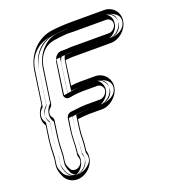

<svg xmlns="http://www.w3.org/2000/svg" viewBox="-138 -824 883 975"><g transform="rotate(-20 304.0 -336.0)"><path d="M400 -332C397 -314 378 -297 360 -297H288C267 -297 238 -294 199 -289C186 -287 176 -276 174 -264L165 -203C158 -153 163 -128 156 -82L155 -74C154 -70 155 -66 156 -63C162 -47 160 -37 156 -29C149 -14 130 0 110 -7C99 -11 97 -16 93 -25L88 -35C83 -49 84 -58 84 -60L89 -97V-100C90 -142 92 -173 95 -192L107 -277C108 -284 105 -291 102 -295C95 -303 94 -310 95 -320C96 -330 101 -337 109 -344C115 -349 118 -356 119 -362L146 -546C152 -587 168 -616 194 -638C223 -662 260 -662 305 -667C320 -669 339 -667 353 -667H527C546 -667 560 -652 557 -633C554 -614 536 -598 517 -598H343C317 -598 311 -599 278 -596C264 -595 245 -603 225 -576C220 -566 216 -555 215 -546L191 -384C189 -369 202 -359 213 -359C221 -359 225 -360 242 -363C255 -365 273 -367 295 -367H370C388 -367 403 -350 400 -332ZM450 -332C457 -377 422 -417 377 -417H302C280 -417 264 -416 246 -413L264 -545C296 -549 311 -548 336 -548H510C556 -548 600 -587 607 -633C614 -679 580 -717 534 -717H360C324 -717 289 -715 256 -711C170 -702 108 -632 96 -546L71 -372C58 -358 48 -339 45 -320C42 -301 46 -283 56 -268L45 -192C42 -169 40 -140 39 -95L34 -60C32 -45 35 -28 41 -12L45 -2C56 31 100 60 152 36C192 17 220 -28 205 -80L206 -82C213 -129 208 -152 215 -203L221 -242C247 -245 268 -247 281 -247H353C398 -247 443 -287 450 -332ZM425 -328C421 -297 392 -272 360 -272H288C269 -272 241 -269 203 -264C202 -264 199 -261 199 -260L190 -199C183 -153 188 -127 181 -78L179 -71C186 -51 186 -32 179 -18C168 5 137 30 101 17C83 10 73 -6 69 -16L65 -27V-28C59 -45 58 -54 59 -64L64 -100V-101C65 -143 67 -175 70 -196L82 -280C72 -293 68 -309 70 -324C72 -340 81 -353 93 -363C93 -363 94 -365 94 -366L121 -550C128 -596 147 -631 178 -657C216 -688 261 -687 303 -692C321 -694 340 -692 353 -692H527C561 -692 587 -663 582 -629C577 -597 549 -573 517 -573H343C315 -573 313 -574 281 -571C255 -568 258 -577 247 -563C244 -555 240 -546 239 -542L217 -384C219 -384 226 -386 238 -388C253 -391 272 -392 295 -392H370C404 -392 430 -361 425 -328ZM425 -336C429 -364 410 -388 384 -392H377H302C281 -392 265 -391 249 -389L216 -384L242 -567L262 -570C296 -574 312 -573 336 -573H510C543 -573 577 -603 582 -636C586 -665 569 -688 542 -692H534H360C325 -692 291 -689 259 -686C186 -678 131 -619 120 -542L94 -360L89 -355C79 -344 72 -330 70 -316C68 -302 71 -291 77 -281L82 -273L69 -189C66 -167 65 -139 64 -95V-93L58 -56C57 -47 59 -34 64 -21L68 -10H69C75 8 99 28 133 17C136 16 138 15 141 14C172 0 193 -34 182 -72L180 -78L181 -86C187 -129 183 -153 191 -207L199 -265L218 -267C245 -270 266 -272 281 -272H353C385 -272 420 -303 425 -336ZM445 -330C442 -310 427 -289 394 -278C385 -275 374 -272 360 -272H288C275 -272 253 -270 220 -266C220 -265 219 -263 219 -262L210 -201C203 -153 208 -128 201 -80L200 -72V-68C207 -49 206 -34 200 -22C194 -10 156 39 85 14C58 4 52 -12 49 -20L44 -30C38 -47 38 -55 39 -62L44 -99V-100C45 -142 47 -174 50 -194L62 -279C62 -281 61 -283 61 -284C52 -295 48 -309 50 -322C52 -335 57 -346 71 -358C71 -358 74 -362 74 -364L101 -548C107 -592 125 -626 157 -652C198 -686 261 -687 297 -691C322 -694 343 -692 353 -692H527C545 -692 561 -688 572 -682C599 -668 605 -649 602 -631C599 -612 586 -590 554 -579C544 -575 531 -573 517 -573H343C312 -573 316 -574 286 -571C279 -570 276 -571 270 -571C269 -570 270 -570 268 -568C264 -559 261 -550 260 -544L237 -389C253 -391 274 -392 295 -392H370C389 -392 403 -387 413 -382C440 -368 448 -349 445 -330ZM405 -334C410 -370 382 -391 377 -392H302C283 -392 271 -391 257 -389L196 -380L222 -565L255 -569C291 -573 313 -573 336 -573H510C513 -573 556 -590 562 -634C569 -679 534 -692 534 -692H360C328 -692 296 -689 265 -686C216 -681 153 -629 141 -544L115 -365L110 -360C100 -349 92 -334 90 -318C88 -302 91 -287 98 -276L101 -271L90 -191C87 -169 85 -139 84 -95V-94L79 -58C77 -46 79 -31 85 -17L89 -7C95 10 111 19 114 20C114 20 117 20 123 17C146 6 174 -31 161 -76L160 -79L161 -84C167 -129 162 -152 170 -205L179 -263L211 -267C239 -270 262 -272 281 -272H353C358 -272 399 -293 405 -334Z"/></g></svg>

Font: AppleStorm
Style: XbdFaxIta
Weight: 800
Foundry: Cannot Into Space Fonts
Version: Version 1.01